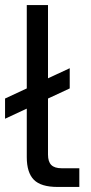

<svg xmlns="http://www.w3.org/2000/svg" viewBox="-44 -740 362 760"><path d="M146 -720V-430L232 -470V-390L146 -350V-128Q146 -100 159 -87Q172 -74 200 -74H270V0H184Q118 0 90 -28.5Q62 -57 62 -118V-310L-24 -270V-350L62 -390V-720Z"/></svg>

Font: Aspekta 400
Style: Regular
Weight: 400
Designer: Ivo Dolenc
Version: Version 2.000